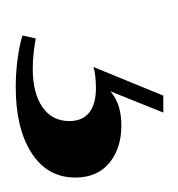

<svg xmlns="http://www.w3.org/2000/svg" viewBox="-11 -28 236 255"><g transform="rotate(90 107.5 100.0)"><path d="M95.2 197.6Q76.6 197.6 58.1 195.2Q39.5 192.7 26.6 188.7L30.6 171Q38.7 172.6 49.6 173.8Q60.5 175 71 175Q103.2 175 121.8 162.1Q140.3 149.2 140.3 126.6Q140.3 108.9 129 100Q117.7 91.1 96.8 91.1Q88.7 91.1 81 91.9Q73.4 92.7 68.5 94.4L106.5 1.6H129L100.8 71.8Q110.5 63.7 121.8 60.5Q133.1 57.3 146 57.3Q176.6 57.3 196 73.4Q215.3 89.5 215.3 118.5Q215.3 155.6 182.7 176.6Q150 197.6 95.2 197.6Z"/></g></svg>

Font: Playfair SemiBold
Style: Regular
Weight: 600
Designer: Claus Eggers Sørensen
Foundry: Claus Eggers Sørensen
Version: Version 2.001;gftools[0.9.30]